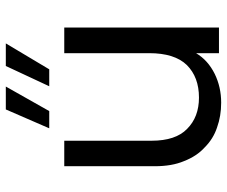

<svg xmlns="http://www.w3.org/2000/svg" viewBox="-82 -714 803 680"><g transform="rotate(-90 320.0 -373.5)"><path d="M472.2 -81.1Q447.3 -39.1 398.9 -15.1Q352.1 7.8 296.9 7.8Q249.5 7.8 209 -6.8Q168.9 -20 138.2 -50.8Q107.4 -78.6 89.8 -124Q71.8 -166.5 71.8 -227.1V-547.9H162.1V-238.8Q162.1 -153.3 204.1 -112.8Q246.1 -70.8 314.9 -70.8Q387.2 -70.8 430.2 -113.8Q472.2 -157.2 472.2 -247.1V-547.9H563V0H472.2ZM206.1 -601.1 272.9 -754.9H354L267.1 -601.1ZM355 -601.1 426.8 -754.9H506.8L415 -601.1Z"/></g></svg>

Font: PoppinsZ
Style: Regular
Weight: 400
Designer: Ninad Kale (Devanagari), Jonny Pinhorn (Latin)
Foundry: Indian Type Foundry
Version: Version 3.002;FEAKit 1.0